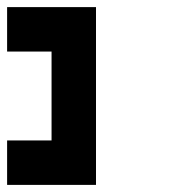

<svg xmlns="http://www.w3.org/2000/svg" viewBox="-20 -395 540 540"><path d="M250 -375V125H0V0H125V-250H0V-375Z"/></svg>

Font: Bytesized
Style: Regular
Weight: 400
Monospace: yes
Designer: baltdev
Version: Version 1.000